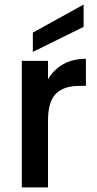

<svg xmlns="http://www.w3.org/2000/svg" viewBox="-20 -816 424 836"><path d="M189 -471Q214 -513 255.5 -536.5Q297 -560 354 -560V-442H325Q258 -442 223.5 -408Q189 -374 189 -290V0H75V-551H189ZM344 -699 123 -590V-674L344 -796Z"/></svg>

Font: A Bank Premium Med
Style: Regular
Weight: 500
Designer: Ninad Kale (Devanagari), Jonny Pinhorn (Latin), Htun Naung (Myanmar)
Foundry: Indian Type Foundry
Version: 4.004